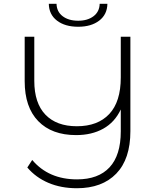

<svg xmlns="http://www.w3.org/2000/svg" viewBox="-20 -895 828 1019"><path d="M672 -700V-199Q672 -51 597 26.5Q522 104 388 104Q304 104 237 75.5Q170 47 125 -6L151 -46Q238 57 389 57Q502 57 561.5 -7Q621 -71 621 -198V-314Q589 -246 528 -212Q467 -178 384 -178Q255 -178 183 -252Q111 -326 111 -464V-700H162V-466Q162 -348 221 -286.5Q280 -225 388 -225Q499 -225 560 -290Q621 -355 621 -484V-700ZM239 -875H280Q281 -833 312.5 -809Q344 -785 395 -785Q445 -785 476.5 -809Q508 -833 509 -875H550Q549 -818 506.5 -785.5Q464 -753 395 -753Q325 -753 282.5 -785.5Q240 -818 239 -875Z"/></svg>

Font: Montserrat Alternates Light
Style: Regular
Weight: 300
Designer: Julieta Ulanovsky
Foundry: Julieta Ulanovsky
Version: Version 7.200